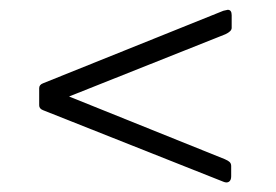

<svg xmlns="http://www.w3.org/2000/svg" viewBox="-20 -555 563 392"><path d="M452 -195Q452 -187 447.5 -184Q443 -181 436 -184L68 -330Q60 -333 60 -340V-375Q60 -382 68 -385L436 -533Q444 -535 445 -535Q453 -535 453 -524V-498Q453 -491 440 -485L121 -358L439 -230Q446 -227 449 -224Q452 -221 452 -216Z"/></svg>

Font: Libre Franklin Thin
Style: Regular
Weight: 250
Designer: Pablo Impallari, Rodrigo Fuenzalida
Foundry: Impallari Type
Version: Version 1.002; ttfautohint (v1.5)